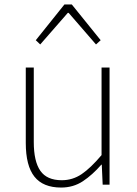

<svg xmlns="http://www.w3.org/2000/svg" viewBox="-20 -831 617 864"><path d="M255 13Q174 13 135 -36Q96 -85 96 -188V-527H132V-192Q132 -105 161.5 -62.5Q191 -20 258 -20Q307 -20 347.5 -47.5Q388 -75 437 -133V-527H473V0H442L438 -90H436Q396 -44 353 -15.5Q310 13 255 13ZM141 -650 270 -811H303L433 -650L412 -631L289 -773H285L161 -631Z"/></svg>

Font: Noto Sans JP Thin Thin
Style: Regular
Weight: 250
Version: Version 2.004-H2;hotconv 1.0.118;makeotfexe 2.5.65603